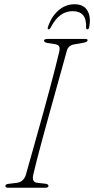

<svg xmlns="http://www.w3.org/2000/svg" viewBox="-20 -883 443 903"><path d="M136.5 -61.5Q128.5 -27 153.5 -23.5L193 -19Q208.5 -17 208 -8Q208 -3.5 203 -1.8Q198 0 192.5 0H19Q5.5 0 5.5 -8Q4.5 -17 21.5 -18.5L58.5 -23Q90.5 -27 101.5 -60.5Q108 -83.5 120.2 -127Q132.5 -170.5 148.2 -226.5Q164 -282.5 180.8 -343Q197.5 -403.5 213 -461.2Q228.5 -519 240.5 -566.2Q252.5 -613.5 259 -641.5Q262 -656.5 258.2 -664.5Q254.5 -672.5 240.5 -675L203 -681Q187 -683.5 187 -692.5Q187 -700 208 -700H380Q392 -700 392 -694Q392 -685.5 373 -682L330.5 -674.5Q301.5 -670 294.5 -645Q286.5 -615.5 273 -567.2Q259.5 -519 243.2 -460.2Q227 -401.5 210 -340.5Q193 -279.5 178 -223.8Q163 -168 152 -125.2Q141 -82.5 136.5 -61.5ZM322 -830.5Q290.5 -830.5 265 -812.2Q239.5 -794 218 -753Q214 -745 209 -745Q202.5 -745 205 -754Q219.5 -802 253.2 -832.5Q287 -863 330.5 -863Q374 -863 391.5 -832.5Q409 -802 399 -753.5Q397 -745 390.5 -745Q385 -745 385 -753Q386.5 -794 370.2 -812.2Q354 -830.5 322 -830.5Z"/></svg>

Font: Fraunces 72pt Soft Thin
Style: Italic
Weight: 100
Italic angle: -16°
Version: Version 1.000;[0bf87f6ff]